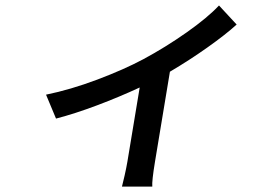

<svg xmlns="http://www.w3.org/2000/svg" viewBox="-20 -606 996 704"><path d="M783 -585.9 847.7 -516Q807.5 -479.4 741.1 -432.4Q674.7 -385.3 603 -343L548.3 -13.1Q536.6 57.9 538.4 78.1H427.2Q430.8 65.3 437.1 36.8Q443.5 8.2 447.1 -13.1L492.2 -285.2Q419 -251.1 336.5 -220Q253.9 -188.9 185.4 -171.2L148.8 -258.9Q237.9 -277 336.1 -313.9Q434.3 -350.9 505.3 -388.8Q586.6 -432.5 664.1 -487Q741.5 -541.5 783 -585.9Z"/></svg>

Font: Karasuma Gothic
Style: Medium Italic
Weight: 500
Italic angle: 9.39998°
Designer: Rasmus Andersson / Ryoko Nishizuka
Foundry: Genbu
Version: Version 1.00